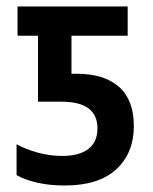

<svg xmlns="http://www.w3.org/2000/svg" viewBox="-20 -561 471 591"><path d="M31 -22V-117Q60 -101 97 -91Q134 -81 171 -81Q224 -81 252 -102.5Q280 -124 280 -166Q280 -248 169 -248H97V-451H34V-541H373V-451H200V-334H215Q301 -334 346.5 -293.5Q392 -253 392 -173Q392 -90 338 -40Q284 10 179 10Q134 10 95.5 1.5Q57 -7 31 -22Z"/></svg>

Font: Noto Sans Display Medium Narrow
Style: Regular
Weight: 500
Width: 4
Designer: Monotype Design team
Foundry: Monotype Imaging Inc.
Version: Version 1.000